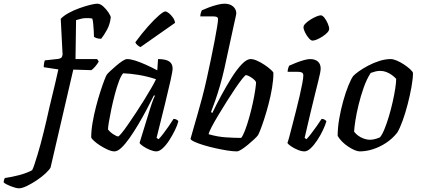

<svg xmlns="http://www.w3.org/2000/svg" viewBox="-188 -820 2282 1040"><path d="M-86 200Q-93 200 -104.5 197Q-116 194 -129 189Q-142 184 -152.5 178.5Q-163 173 -168 168Q-168 160 -165.5 153Q-163 146 -161 144Q-124 139 -84 128.5Q-44 118 -14 102Q-8 91 -1 69.5Q6 48 14.5 20.5Q23 -7 31.5 -38.5Q40 -70 48 -102.5Q56 -135 63 -165Q80 -242 96 -306.5Q112 -371 128 -444L49 -456Q49 -469 51 -479Q53 -489 55 -493L128 -501Q139 -503 144 -507.5Q149 -512 151 -524L141 -718Q157 -735 184.5 -750Q212 -765 243 -776Q274 -787 300 -793.5Q326 -800 339 -800Q355 -800 371.5 -785Q388 -770 399.5 -752.5Q411 -735 412 -726Q408 -689 392 -659.5Q376 -630 360 -610Q345 -610 335 -613.5Q325 -617 321 -621Q321 -629 320 -649.5Q319 -670 317 -690.5Q315 -711 312 -719Q306 -721 297.5 -721.5Q289 -722 281 -722Q265 -722 251.5 -718.5Q238 -715 224 -711L221 -500H338L347 -487Q340 -474 328 -460Q316 -446 307 -440L209 -443L86 87Q80 99 60 118Q40 137 12.5 155.5Q-15 174 -41.5 187Q-68 200 -86 200Z M432 0Q417 0 396.5 -9Q376 -18 355.5 -31Q335 -44 321.5 -56.5Q308 -69 306 -75Q306 -112 313.5 -156Q321 -200 332.5 -244Q344 -288 356 -325Q368 -362 377.5 -386.5Q387 -411 390 -415Q395 -422 409.5 -435.5Q424 -449 441.5 -464Q459 -479 475 -489.5Q491 -500 500 -500Q519 -500 545.5 -491.5Q572 -483 603 -469Q634 -455 664 -439L668 -500Q709 -500 728 -487.5Q747 -475 747 -449Q747 -435 736 -385Q725 -335 705.5 -256Q686 -177 660 -73L671 -66Q682 -77 696.5 -96Q711 -115 726 -136.5Q741 -158 752 -176Q761 -176 768.5 -172Q776 -168 778 -163Q773 -142 759.5 -114.5Q746 -87 729 -60.5Q712 -34 693.5 -17Q675 0 659 0Q644 0 623.5 -8.5Q603 -17 587 -28Q571 -39 568 -46L623 -225Q629 -244 634 -259Q639 -274 643.5 -284.5Q648 -295 651 -301L646 -304Q629 -270 607.5 -229Q586 -188 562 -147.5Q538 -107 514.5 -73.5Q491 -40 470 -20Q449 0 432 0ZM452 -81Q456 -81 470.5 -98.5Q485 -116 505 -145Q525 -174 548 -208.5Q571 -243 592.5 -278Q614 -313 631.5 -343Q649 -373 657 -391Q608 -407 561.5 -414.5Q515 -422 479 -423Q468 -411 456.5 -380.5Q445 -350 434.5 -310.5Q424 -271 415.5 -231Q407 -191 402 -160.5Q397 -130 397 -119Q407 -105 425.5 -93Q444 -81 452 -81ZM573 -565Q565 -568 556 -576Q547 -584 545 -591Q581 -640 614.5 -677.5Q648 -715 673 -736.5Q698 -758 707 -758Q715 -758 727 -748.5Q739 -739 749 -724.5Q759 -710 760 -696Z M1095 0Q1073 0 1042 -5Q1011 -10 977.5 -17.5Q944 -25 914.5 -34Q885 -43 865.5 -52Q846 -61 844 -68Q848 -82 858.5 -119Q869 -156 882.5 -202.5Q896 -249 907 -291Q920 -340 932 -394.5Q944 -449 955 -501.5Q966 -554 974.5 -599Q983 -644 988 -674.5Q993 -705 993 -715Q993 -725 986.5 -728Q980 -731 969 -731H897Q897 -742 900 -750.5Q903 -759 905 -764Q920 -771 942.5 -779.5Q965 -788 988.5 -794Q1012 -800 1028 -800Q1057 -800 1074.5 -785Q1092 -770 1092 -747Q1092 -743 1088.5 -728.5Q1085 -714 1079 -686L1027 -447Q1017 -402 1004 -357.5Q991 -313 978 -275.5Q965 -238 955 -213L962 -208Q983 -252 1010 -302Q1037 -352 1065.5 -397.5Q1094 -443 1121 -471.5Q1148 -500 1170 -500Q1185 -500 1205 -491Q1225 -482 1244.5 -469Q1264 -456 1278 -443.5Q1292 -431 1293 -425Q1293 -388 1285.5 -343.5Q1278 -299 1266.5 -255.5Q1255 -212 1243 -175Q1231 -138 1221.5 -114.5Q1212 -91 1209 -87Q1203 -79 1188 -65Q1173 -51 1155 -36Q1137 -21 1120.5 -10.5Q1104 0 1095 0ZM1118 -73Q1128 -84 1139.5 -114.5Q1151 -145 1162 -184Q1173 -223 1181.5 -262.5Q1190 -302 1194.5 -332.5Q1199 -363 1199 -375Q1195 -384 1183.5 -393Q1172 -402 1161 -407.5Q1150 -413 1144 -413Q1140 -413 1124 -393Q1108 -373 1086 -340.5Q1064 -308 1040 -270Q1016 -232 994.5 -196Q973 -160 958.5 -132.5Q944 -105 942 -93Q990 -79 1036.5 -76Q1083 -73 1118 -73Z M1461 0Q1445 0 1424.5 -8.5Q1404 -17 1388 -28Q1372 -39 1369 -46Q1372 -53 1379 -79Q1386 -105 1395.5 -142Q1405 -179 1415.5 -220Q1426 -261 1435 -300Q1444 -339 1449.5 -368.5Q1455 -398 1455 -411Q1455 -423 1447.5 -427Q1440 -431 1426 -431H1370Q1370 -441 1373 -450.5Q1376 -460 1378 -464Q1393 -471 1414.5 -479.5Q1436 -488 1457 -494Q1478 -500 1491 -500Q1519 -500 1534 -486.5Q1549 -473 1549 -449Q1549 -441 1546 -424.5Q1543 -408 1536 -381Q1529 -354 1519 -312.5Q1509 -271 1494.5 -212Q1480 -153 1462 -73L1472 -66Q1482 -76 1497 -95.5Q1512 -115 1528 -137.5Q1544 -160 1554 -176Q1563 -176 1570 -172Q1577 -168 1580 -163Q1574 -142 1561 -114.5Q1548 -87 1530.5 -60.5Q1513 -34 1495 -17Q1477 0 1461 0ZM1505 -600Q1496 -600 1484.5 -613.5Q1473 -627 1464.5 -644Q1456 -661 1456 -673Q1456 -682 1467 -693Q1478 -704 1494 -714Q1510 -724 1525.5 -730.5Q1541 -737 1549 -737Q1559 -737 1569.5 -723.5Q1580 -710 1587.5 -692.5Q1595 -675 1595 -663Q1595 -654 1584.5 -643Q1574 -632 1558.5 -622Q1543 -612 1528.5 -606Q1514 -600 1505 -600Z M1761 0Q1749 0 1732.5 -7Q1716 -14 1698 -26Q1680 -38 1665 -53Q1650 -68 1641 -84Q1641 -128 1649.5 -177Q1658 -226 1671 -272.5Q1684 -319 1698.5 -355Q1713 -391 1725 -408Q1735 -419 1757 -434.5Q1779 -450 1807.5 -465Q1836 -480 1867.5 -490Q1899 -500 1928 -500Q1942 -500 1961 -492Q1980 -484 1999 -471.5Q2018 -459 2032 -446.5Q2046 -434 2049 -425Q2049 -395 2041 -350Q2033 -305 2020.5 -256.5Q2008 -208 1993 -166.5Q1978 -125 1964 -102Q1938 -69 1904 -46.5Q1870 -24 1833 -12Q1796 0 1761 0ZM1817 -63Q1825 -63 1833.5 -64.5Q1842 -66 1851.5 -69Q1861 -72 1870 -76Q1882 -90 1894.5 -120.5Q1907 -151 1918.5 -189.5Q1930 -228 1939 -268Q1948 -308 1953 -341Q1958 -374 1958 -393Q1947 -405 1933.5 -414.5Q1920 -424 1904.5 -430Q1889 -436 1871 -436Q1858 -436 1846 -433Q1834 -430 1820 -425Q1798 -391 1782 -345.5Q1766 -300 1754.5 -253Q1743 -206 1737 -167Q1731 -128 1730 -107Q1738 -96 1751 -86Q1764 -76 1781.5 -69.5Q1799 -63 1817 -63Z"/></svg>

Font: Texturina Medium
Style: Italic
Weight: 500
Italic angle: -11°
Designer: Guillermo Torres Carreño
Foundry: Omnibus-Type
Version: Version 1.002